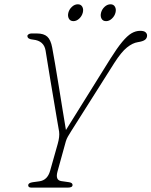

<svg xmlns="http://www.w3.org/2000/svg" viewBox="-20 -852 688 872"><path d="M309.5 -11.5Q309 0 288.5 0H122Q108 0 108 -11Q108.5 -21.5 129 -24.5L158.5 -28.5Q195.5 -33.5 207.5 -76L242 -198Q251.5 -231.5 248.5 -254Q244 -278 237.8 -316Q231.5 -354 224 -398.2Q216.5 -442.5 209.2 -486Q202 -529.5 196.2 -565.5Q190.5 -601.5 187 -622.5Q179.5 -667 130.5 -672Q105 -674 104.5 -688Q104 -692.5 109.5 -696.2Q115 -700 122.5 -700H148Q179 -700 194.8 -685.5Q210.5 -671 217 -636Q222 -609.5 230 -562.8Q238 -516 247 -460.5Q256 -405 264.5 -352.2Q273 -299.5 279.5 -261.5L480.5 -584Q511.5 -633.5 534.8 -661.5Q558 -689.5 577.2 -700.8Q596.5 -712 616.5 -712Q634 -712 641 -705.5Q648 -699 648 -691Q648 -678.5 638.5 -671.2Q629 -664 606 -660.5Q582.5 -657 556.8 -636.5Q531 -616 498.5 -565L304 -257.5Q294 -241.5 288.2 -231.5Q282.5 -221.5 279 -210L241 -72.5Q230.5 -33.5 258.5 -29.5L293.5 -24.5Q310 -22 309.5 -11.5ZM313.5 -756Q299 -756 292.8 -767.5Q286.5 -779 290.5 -794.5Q294.5 -810 306.8 -821.2Q319 -832.5 333.5 -832.5Q347.5 -832.5 353.8 -821.2Q360 -810 356 -794.5Q352 -779 339.8 -767.5Q327.5 -756 313.5 -756ZM462 -756Q447 -756 441 -767.5Q435 -779 439 -794.5Q443 -810 455.2 -821.2Q467.5 -832.5 482 -832.5Q496 -832.5 502.2 -821.2Q508.5 -810 504.5 -794.5Q500.5 -779 488.2 -767.5Q476 -756 462 -756Z"/></svg>

Font: Fraunces 72pt S100 Thin
Style: Italic
Weight: 100
Italic angle: -16°
Version: Version 1.000; ttfautohint (v1.8.3)